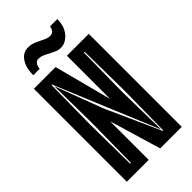

<svg xmlns="http://www.w3.org/2000/svg" viewBox="-232 -802 863 863"><g transform="rotate(-45 199.5 -370.5)"><path d="M25 0V-591H163L235 -316V-591H374V0H237L164 -245V0ZM93 -47H98L101 -300L98 -534L185 -305L301 -47H304L307 -300L304 -547H299L296 -300L300 -57L199 -299L96 -547H93L90 -300ZM243 -635Q226 -635 211 -642Q196 -649 182 -656Q170 -663 158.5 -667.5Q147 -672 135 -672Q122 -672 115 -661.5Q108 -651 107 -636H66Q66 -683 85.5 -712Q105 -741 137 -741Q155 -741 170 -735.5Q185 -730 198 -723Q210 -717 221.5 -712Q233 -707 244 -707Q260 -707 266.5 -716.5Q273 -726 275 -738H321Q321 -704 308.5 -681Q296 -658 278 -646.5Q260 -635 243 -635Z"/></g></svg>

Font: Alumni Sans Inline One
Style: Regular
Weight: 400
Designer: Robert E. Leuschke
Foundry: Robert E. Leuschke
Version: Version 1.100; ttfautohint (v1.8.3)